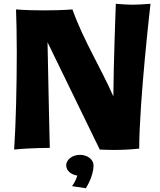

<svg xmlns="http://www.w3.org/2000/svg" viewBox="-20 -773 848 1018"><path d="M778 -753C738 -750 710 -748 683 -748C656 -748 630 -750 594 -753C594 -753 582 -434 581 -262C510 -423 423 -558 364 -723C310 -719 261 -718 213 -718C165 -718 117 -719 65 -723C67 -668 69 -586 69 -495C69 -320 64 -110 55 20C143 11 244 11 244 11C244 11 235 -369 232 -549L509 20C535 21 560 22 583 22C627 22 669 20 718 15C719 -243 778 -753 778 -753ZM476 104C476 73 444 48 404 48C364 48 331 73 331 104C331 131 356 153 390 158C385 174 377 194 362 214L435 225C435 225 475 166 476 104Z"/></svg>

Font: Galindo
Style: Regular
Weight: 400
Designer: Astigmatic (AOETI)
Foundry: Astigmatic (AOETI)
Version: Version 1.000